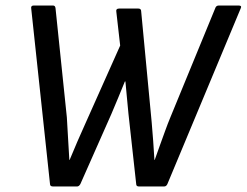

<svg xmlns="http://www.w3.org/2000/svg" viewBox="-20 -675 893 695"><path d="M172 0Q161 0 161 -9L93 -644Q91 -655 102 -655H172Q180 -655 181 -645L222 -250Q224 -211 226.5 -172.5Q229 -134 231 -96H232Q246 -130 260.5 -163.5Q275 -197 290 -230L415 -510L401 -633Q399 -644 411 -644H481Q491 -644 491 -634L529 -233Q532 -198 534.5 -164.5Q537 -131 539 -96H540Q549 -122 558.5 -148Q568 -174 577.5 -200.5Q587 -227 597 -251L759 -645Q762 -655 772 -655H844Q850 -655 852 -652.5Q854 -650 851 -644L586 -9Q582 0 574 0H483Q473 0 473 -9L445 -263Q442 -292 439.5 -321Q437 -350 434 -380H432Q420 -351 408 -321.5Q396 -292 383 -262L271 -9Q266 0 259 0Z"/></svg>

Font: Sofia Sans Semi Condensed Medium
Style: Italic
Weight: 500
Italic angle: -9°
Version: Version 4.100